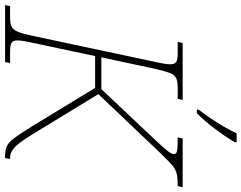

<svg xmlns="http://www.w3.org/2000/svg" viewBox="-130 -852 971 772"><g transform="rotate(90 356.0 -465.5)"><path d="M-10 0 -6 -20H40Q64 -20 76.5 -26Q89 -32 97 -51Q105 -70 113 -108L219 -606Q228 -645 228 -663Q228 -683 218 -688.5Q208 -694 184 -694H138L142 -714H371L367 -694H321Q297 -694 284 -688Q271 -682 263.5 -663.5Q256 -645 247 -606L200 -387H328L526 -597Q556 -629 569.5 -645Q583 -661 586 -668Q589 -675 589 -679Q589 -689 575.5 -691.5Q562 -694 522 -694L526 -714H722L718 -694Q694 -694 678.5 -692Q663 -690 650 -683Q637 -676 621 -660.5Q605 -645 579 -618L348 -375L512 -106Q544 -54 563.5 -37Q583 -20 602 -20H609L605 0H594Q573 0 557.5 -7Q542 -14 525 -36.5Q508 -59 480 -104L323 -362H195L141 -108Q137 -89 134.5 -74.5Q132 -60 132 -50Q132 -31 142.5 -25.5Q153 -20 177 -20H223L219 0ZM410 -771 411 -779Q436 -811 461 -850.5Q486 -890 506 -931H541V-923Q522 -890 489.5 -846.5Q457 -803 425 -771Z"/></g></svg>

Font: Noto Serif Thin
Style: Italic
Weight: 100
Italic angle: -12°
Designer: Monotype Design Team
Foundry: Monotype Imaging Inc.
Version: Version 2.014; ttfautohint (v1.8.4.7-5d5b)